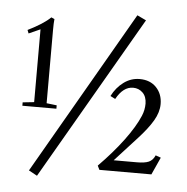

<svg xmlns="http://www.w3.org/2000/svg" viewBox="-53 -751 830 853"><g transform="rotate(5 362.0 -324.5)"><path d="M143.1 50.3 105.5 29.8 525.4 -698.7 565.4 -679.7ZM51.3 -253.9V-269L102.1 -274.4V-599.1L50.8 -576.2L44.9 -591.3Q114.3 -625.5 145.5 -656.2L159.7 -649.9Q157.7 -632.3 157.7 -600.1V-274.4L203.1 -269V-253.9ZM417 0 408.2 -18.1Q471.7 -82.5 517.6 -144.3Q563.5 -206.1 584.5 -255.9Q595.7 -282.2 595.7 -311Q595.2 -342.3 577.6 -359.4Q560.1 -376.5 534.7 -376.5Q490.7 -376.5 459.5 -319.8L437.5 -331.1Q457 -369.6 489.3 -393.6Q521.5 -417.5 560.5 -417.5Q607.4 -417.5 635 -388.4Q662.6 -359.4 662.6 -314.5Q662.6 -278.3 640.4 -240.5Q618.2 -202.6 575.2 -155.8L476.6 -47.9H580.1Q614.7 -47.9 632.8 -55.7Q650.9 -63.5 660.6 -85.9L684.1 -77.6L648.9 0Z"/></g></svg>

Font: Elstob 8pt
Style: Regular
Weight: 400
Designer: Peter S. Baker
Version: Version 1.015